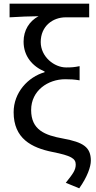

<svg xmlns="http://www.w3.org/2000/svg" viewBox="-20 -816 521 1042"><path d="M410 206C454 144 473 89 473 56C473 -18 431 -44 323 -64C223 -82 149 -111 149 -219C149 -325 241 -386 334 -386C362 -386 383 -385 412 -380V-457C383 -451 368 -450 339 -450C274 -450 201 -508 201 -588C201 -673 265 -722 337 -722H464V-796H32V-722C99 -726 130 -727 189 -728C139 -701 108 -652 108 -590C108 -511 156 -456 222 -428V-424C132 -398 54 -314 54 -207C54 -64 151 -14 266 9C366 29 391 44 391 77C391 107 376 127 337 176Z"/></svg>

Font: Noto Sans Japanese Regular
Style: Regular
Weight: 400
Designer: Ryoko NISHIZUKA (kana & ideographs); Paul D. Hunt (Latin, Greek & Cyrillic); Wenlong ZHANG (bopomofo); Sandoll Communica
Foundry: Adobe Systems Incorporated
Version: Version 1.000;PS 1;hotconv 1.0.78;makeotf.lib2.5.61930